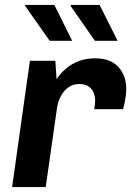

<svg xmlns="http://www.w3.org/2000/svg" viewBox="-20 -757 533 777"><path d="M29 0 101 -511H204L209 -436Q211 -440 221.5 -453.5Q232 -467 251.5 -483Q271 -499 299.5 -510Q328 -521 366 -521Q427 -521 459 -486Q491 -451 491 -397Q491 -375 486.5 -352Q482 -329 478 -315H361Q363 -324 364 -334Q365 -344 365 -350Q365 -367 358.5 -382.5Q352 -398 338 -407.5Q324 -417 301 -417Q280 -417 264 -408Q248 -399 237 -384.5Q226 -370 219 -352Q212 -334 210 -315L165 0ZM364 -592 265 -734 268 -737H383L456 -592ZM181 -592 81 -734 83 -737H200L272 -592Z"/></svg>

Font: Chivo SemiBold
Style: Italic
Weight: 600
Italic angle: -8.05°
Designer: Hector Gatti
Foundry: Omnibus-Type
Version: Version 2.002